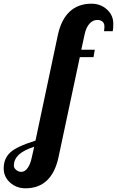

<svg xmlns="http://www.w3.org/2000/svg" viewBox="-228 -769 633 1039"><path d="M267 -749Q316 -749 350.5 -718Q385 -687 385 -641Q385 -629 384.5 -619Q384 -609 382 -600H335Q337 -616 337 -619.5Q337 -623 337 -627Q337 -643 326.5 -652Q316 -661 299 -661Q274 -661 255.5 -640Q237 -619 229 -579L212 -500H285L278 -460H204L89 80Q71 165 26 207.5Q-19 250 -90 250Q-139 250 -173.5 219Q-208 188 -208 142Q-208 90 -173.5 57Q-139 24 -36 -8L85 -579Q103 -663 149 -706Q195 -749 267 -749ZM-43 25Q-101 44 -127 69Q-153 94 -153 128Q-153 140 -140.5 150.5Q-128 161 -113 161Q-94 161 -79 141Q-64 121 -56 83Z"/></svg>

Font: Galada
Style: Regular
Weight: 400
Designer: Latin by Pablo Impallari, Bengali by Jeremie Hornus, Yoann Minet, and Juan Bruce
Foundry: black foundry
Version: Version 1.261;PS 1.261;hotconv 1.0.86;makeotf.lib2.5.63406